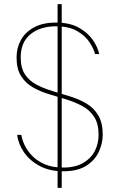

<svg xmlns="http://www.w3.org/2000/svg" viewBox="-20 -820 576 927"><path d="M258 87V-800H278V87ZM80 -543Q80 -491 101.5 -459.5Q123 -428 158.5 -410Q194 -392 236 -379.5Q278 -367 320 -354Q362 -341 397.5 -320Q433 -299 454.5 -263Q476 -227 476 -169Q476 -129 457.5 -88Q439 -47 397 -20Q355 7 285 7Q220 7 172 -18.5Q124 -44 96 -84.5Q68 -125 63 -169H83Q86 -147 98.5 -120Q111 -93 135 -68Q159 -43 196 -27Q233 -11 285 -11Q343 -11 381 -33Q419 -55 437.5 -90.5Q456 -126 456 -169Q456 -223 434.5 -256Q413 -289 377.5 -308Q342 -327 300 -340Q258 -353 216 -365.5Q174 -378 138.5 -398.5Q103 -419 81.5 -453Q60 -487 60 -543Q60 -589 81 -627Q102 -665 144.5 -688Q187 -711 250 -711Q316 -711 359.5 -687Q403 -663 427.5 -628Q452 -593 459 -559H439Q433 -584 412.5 -615.5Q392 -647 352.5 -670Q313 -693 250 -693Q174 -693 127 -654.5Q80 -616 80 -543Z"/></svg>

Font: Poppins Variable
Style: Regular
Weight: 100
Designer: Jonny Pinhorn
Foundry: Indian Type Foundry
Version: Version 6.000